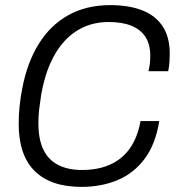

<svg xmlns="http://www.w3.org/2000/svg" viewBox="-20 -718 689 750"><path d="M298 12Q178 12 115.5 -50Q53 -112 53 -234Q53 -268 56.5 -303Q60 -338 67 -373Q86 -473 131 -546Q176 -619 246.5 -658.5Q317 -698 411 -698Q484 -698 536 -677.5Q588 -657 615.5 -615Q643 -573 643 -509Q643 -494 642 -476.5Q641 -459 637 -440H560Q564 -457 565.5 -471.5Q567 -486 567 -500Q567 -545 548 -574Q529 -603 493 -617.5Q457 -632 405 -632Q352 -632 309 -613Q266 -594 232.5 -558Q199 -522 176 -469.5Q153 -417 141 -349Q139 -332 136.5 -316.5Q134 -301 132.5 -287Q131 -273 130.5 -261Q130 -249 130 -237Q130 -173 150 -132.5Q170 -92 208.5 -73Q247 -54 300 -54Q363 -54 410 -75Q457 -96 487 -138Q517 -180 529 -245H602Q588 -156 546 -99Q504 -42 440.5 -15Q377 12 298 12Z"/></svg>

Font: Archivo SemiCondensed Light
Style: Italic
Weight: 300
Width: 4
Italic angle: -10°
Designer: Hector Gatti
Foundry: Omnibus-Type
Version: Version 2.001